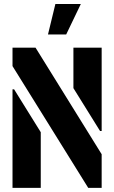

<svg xmlns="http://www.w3.org/2000/svg" viewBox="-20 -916 557 936"><path d="M213.9 -748 250 -896.5H374L302.7 -748ZM41 0V-480.5H48.8L178.7 -271.5V0ZM41 -593.8V-683.6H153.3L475.6 -164.1V0H410.2ZM337.9 -486.3V-683.6H475.6V-277.3H467.8Z"/></svg>

Font: Post No Bills Jaffna ExtraBold
Style: Regular
Weight: 800
Designer: Kosala Senevirathne, Siva Puranthara, Lasantha Premarathna, Tharique Azeez
Foundry: Mooniak
Version: Version 1.220 ; ttfautohint (v1.6)